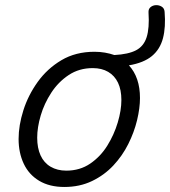

<svg xmlns="http://www.w3.org/2000/svg" viewBox="-20 -725 677 764"><path d="M236 19Q177 19 136 -5.5Q95 -30 74.5 -73.5Q54 -117 54 -172Q54 -226 73 -286Q92 -346 130 -399Q168 -452 224.5 -485.5Q281 -519 356 -519Q378 -519 398 -515.5Q418 -512 435 -506Q491 -509 521.5 -525Q552 -541 563.5 -577Q575 -613 571 -675Q570 -689 579 -696.5Q588 -704 600.5 -704.5Q613 -705 623.5 -698.5Q634 -692 635 -678Q640 -617 628.5 -573Q617 -529 584.5 -502Q552 -475 493 -465Q515 -441 526 -408.5Q537 -376 537 -335Q537 -295 525.5 -247Q514 -199 490.5 -152Q467 -105 431 -66.5Q395 -28 346 -4.5Q297 19 236 19ZM244 -46Q298 -46 339 -74Q380 -102 407 -145.5Q434 -189 448.5 -237.5Q463 -286 463 -327Q463 -368 449.5 -396Q436 -424 410.5 -439Q385 -454 349 -454Q295 -454 253.5 -426.5Q212 -399 184 -356Q156 -313 142 -265.5Q128 -218 128 -177Q128 -136 141.5 -106.5Q155 -77 181.5 -61.5Q208 -46 244 -46Z"/></svg>

Font: Playwrite US Trad Light
Style: Regular
Weight: 300
Designer: Veronika Burian, José Scaglione
Foundry: TypeTogether
Version: Version 1.003